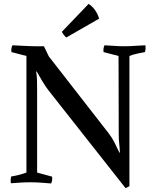

<svg xmlns="http://www.w3.org/2000/svg" viewBox="-20 -938 797 988"><path d="M231 -648 540 -251Q557 -229 569.5 -204Q582 -179 594 -153H597Q596 -177 593.5 -199Q591 -221 591 -249L590 -650L513 -670Q510 -689 518 -705Q545 -704 567.5 -702Q590 -700 618 -700Q647 -700 673.5 -702Q700 -704 728 -705Q731 -686 726 -670Q706 -666 686 -662Q666 -658 646 -650V20Q642 22 637 25Q632 28 626 30L228 -475Q212 -496 198 -520Q184 -544 169 -570H166Q170 -547 170.5 -520.5Q171 -494 171 -472V-50L248 -29Q251 -10 243 6Q216 4 191 2Q166 0 138 0Q110 0 87 1.5Q64 3 36 5Q33 -14 38 -30Q58 -33 77.5 -38Q97 -43 116 -50V-650L39 -670Q36 -689 44 -705Q71 -704 104.5 -702Q138 -700 166 -700H206ZM321 -745Q312 -753 307.5 -759.5Q303 -766 298 -774L436 -918Q456 -905 470 -884.5Q484 -864 490 -842Z"/></svg>

Font: Alike
Style: Regular
Weight: 400
Designer: Sveta Sebyakina
Foundry: Cyreal (www.cyreal.org)
Version: Version 1.301; ttfautohint (v1.8.4.7-5d5b)